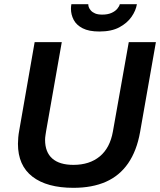

<svg xmlns="http://www.w3.org/2000/svg" viewBox="-20 -888 767 920"><path d="M332 12Q205 12 135.5 -41.5Q66 -95 66 -199Q66 -213 67.5 -229.5Q69 -246 72 -262L146 -686H276L201 -260Q200 -253 198 -240.5Q196 -228 196 -218Q196 -159 230.5 -128.5Q265 -98 332 -98Q409 -98 458 -138.5Q507 -179 521 -258L597 -686H727L651 -254Q635 -165 594 -105.5Q553 -46 487.5 -17Q422 12 332 12ZM456 -737Q406 -737 376 -752.5Q346 -768 333 -793Q320 -818 320 -846Q320 -851 320.5 -857Q321 -863 322 -868H403Q403 -865 403.5 -861.5Q404 -858 405 -855Q408 -846 415.5 -837.5Q423 -829 436 -823.5Q449 -818 470 -818Q496 -818 514 -826Q532 -834 542 -846Q552 -858 554 -868H636Q631 -837 610 -807Q589 -777 551.5 -757Q514 -737 456 -737Z"/></svg>

Font: Archivo SemiBold SemiBold
Style: Italic
Weight: 600
Italic angle: -10°
Version: Version 2.001